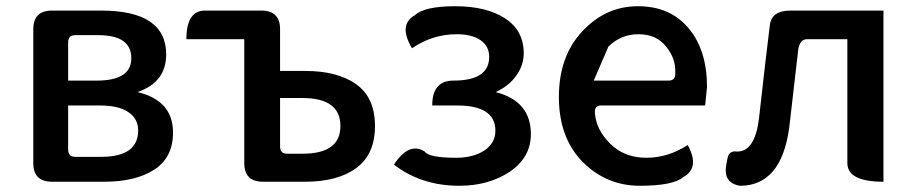

<svg xmlns="http://www.w3.org/2000/svg" viewBox="-20 -584 2945 617"><path d="M147 0Q87 0 87 -60V-490Q87 -550 147 -550H305Q514 -550 514 -409Q514 -320 422 -288Q536 -261 536 -158Q536 -78 476 -39Q416 0 315 0ZM199 -325H291Q402 -325 402 -397Q402 -471 296 -471H222Q199 -471 199 -448ZM199 -103Q199 -80 222 -80H305Q424 -80 424 -165Q424 -203 392 -224Q361 -245 301 -245H199Z M825 0Q765 0 765 -60V-458H579Q579 -550 639 -550H820Q880 -550 880 -490V-356H961Q1065 -356 1125 -313Q1185 -270 1185 -179Q1185 -88 1125 -44Q1065 0 961 0ZM880 -113Q880 -90 903 -90H952Q1074 -90 1074 -179Q1074 -269 952 -269H880Z M1456 13Q1334 13 1246 -55Q1294 -129 1345 -97Q1358 -77 1446 -77Q1500 -77 1536 -100Q1572 -124 1572 -164Q1572 -245 1449 -245H1369Q1369 -325 1437 -325Q1552 -325 1552 -401Q1552 -436 1524 -455Q1496 -474 1448 -474Q1370 -474 1304 -429Q1259 -504 1313 -535Q1344 -564 1443 -564Q1543 -564 1603 -525Q1663 -486 1663 -413Q1663 -374 1639 -341Q1616 -308 1573 -288Q1686 -259 1686 -153Q1686 -78 1618 -32Q1550 13 1456 13Z M2190 -118Q2230 -45 2176 -15Q2143 13 2036 13Q1929 13 1852 -64Q1776 -142 1776 -272Q1776 -403 1851 -483Q1926 -564 2030 -564Q2134 -564 2193 -493Q2252 -423 2252 -304L2246 -245H1911Q1889 -245 1892 -219Q1896 -167 1941 -122Q1987 -77 2057 -77Q2127 -77 2190 -118ZM1888 -325H2129Q2152 -325 2150 -352Q2152 -396 2120 -435Q2089 -474 2032 -474Q1975 -474 1935 -434Z M2358 13Q2303 4 2314 -55L2318 -76Q2323 -101 2349 -97Q2406 -97 2419 -203Q2426 -263 2439 -379Q2453 -496 2454 -504Q2460 -550 2520 -550H2819V0Q2703 0 2703 -60V-458H2573Q2550 -458 2545 -423Q2524 -239 2516 -172Q2490 13 2358 13Z"/></svg>

Font: Swei Half Moon CJK TC
Style: Medium
Weight: 500
Version: Version 2.125